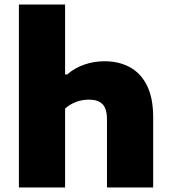

<svg xmlns="http://www.w3.org/2000/svg" viewBox="-20 -828 756 848"><path d="M63.5 -808H267.5V-499H276.5Q309 -527.5 351.8 -542.5Q394.5 -557.5 441.5 -557.5Q504.5 -557.5 553 -531.5Q601.5 -505.5 629 -450.5Q656.5 -395.5 656.5 -311V0H452.5V-300Q452.5 -348 432.8 -368Q413 -388 372.5 -388Q342.5 -388 314.5 -377.2Q286.5 -366.5 267.5 -348V0H63.5Z"/></svg>

Font: Encode Sans Expanded ExtraBold
Style: Regular
Weight: 800
Width: 7
Designer: Multiple Designers
Foundry: Impallari Type
Version: Version 2.000